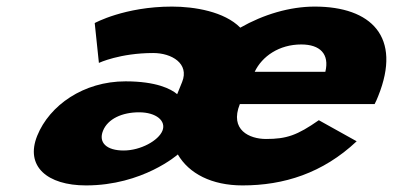

<svg xmlns="http://www.w3.org/2000/svg" viewBox="-20 -548 1193 583"><path d="M280.3 -357C280.3 -357 344.1 -387 445.3 -387C501.4 -387 555.6 -355 533 -299L518 -262C499.2 -278 454.6 -301 361.1 -301C233.5 -301 130.3 -228 93.1 -136C55.5 -43 123.4 15 241.1 15C413.8 15 520 -79 520 -79C553.7 -21 622.8 15 716.3 15C841.7 15 960 -22 1063 -119L948.1 -183C882.2 -137 850.3 -126 787.6 -126C738.1 -126 676.4 -153 708.3 -232H1117.5C1121 -238 1125.5 -249 1128.3 -256C1201 -436 1107.3 -528 935.7 -528C859.8 -528 779.7 -504 709.6 -464C661.2 -513 570.5 -528 502.3 -528C358.2 -528 267.6 -478 267.6 -478ZM753.4 -330C775.7 -377 827.6 -413 894.7 -413C951.9 -413 980.9 -384 967.9 -330ZM292.8 -151C307.3 -187 350.6 -207 402.3 -207C454 -207 485.3 -181 473.2 -151C461 -121 407.1 -91 355.4 -91C303.7 -91 278.2 -115 292.8 -151Z"/></svg>

Font: Hussar
Style: BdWideOblFour
Weight: 700
Foundry: Cannot Into Space Fonts
Version: Version 2.00